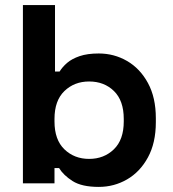

<svg xmlns="http://www.w3.org/2000/svg" viewBox="-20 -720 678 754"><path d="M368 14Q301 14 265 -9Q229 -32 212 -60H194V0H70V-700H196V-439H214Q225 -457 243.5 -473Q262 -489 292.5 -499.5Q323 -510 368 -510Q428 -510 479 -480.5Q530 -451 561 -394Q592 -337 592 -256V-240Q592 -159 561 -102Q530 -45 479 -15.5Q428 14 368 14ZM330 -96Q388 -96 427 -133.5Q466 -171 466 -243V-253Q466 -325 427.5 -362.5Q389 -400 330 -400Q272 -400 233 -362.5Q194 -325 194 -253V-243Q194 -171 233 -133.5Q272 -96 330 -96Z"/></svg>

Font: Space Grotesk Light
Style: Bold
Weight: 700
Version: Version 2.000